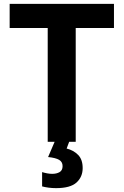

<svg xmlns="http://www.w3.org/2000/svg" viewBox="-20 -734 640 994"><path d="M227 0V-589H30V-714H570V-589H372V0ZM270 240Q250 240 231.5 237.5Q213 235 198 231V157Q211 161 224.5 163.5Q238 166 250 166Q273 166 288.5 157Q304 148 304 126Q304 104 286 93.5Q268 83 229 79L265 -5H340L325 35Q361 44 384.5 68Q408 92 408 136Q408 182 376 211Q344 240 270 240Z"/></svg>

Font: Noto Sans Mono
Style: Bold
Weight: 700
Designer: Monotype Design Team
Foundry: Monotype Imaging Inc.
Version: Version 2.014